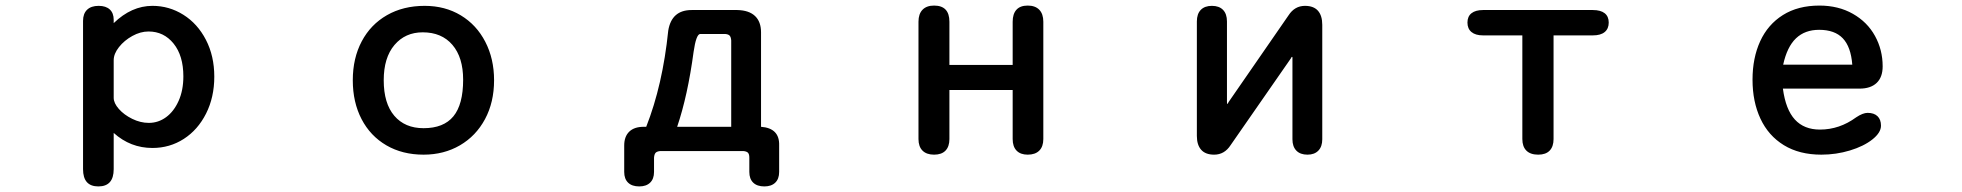

<svg xmlns="http://www.w3.org/2000/svg" viewBox="-20 -527 7040 689"><path d="M527 -506Q587 -506 638 -474Q689 -442 719 -384Q749 -326 749 -252Q749 -178 719.5 -119.5Q690 -61 639.5 -28.5Q589 4 527 4Q448 4 388 -50V80Q388 142 333 142Q278 142 278 80V-452Q278 -478 292.5 -492Q307 -506 334 -506Q360 -506 374 -493Q388 -480 388 -456V-444Q452 -506 527 -506ZM514 -86Q548 -86 576 -106.5Q604 -127 621 -165Q638 -203 638 -253Q638 -327 603 -370.5Q568 -414 513 -414Q484 -414 455 -398Q426 -382 407 -358Q388 -334 388 -311V-176Q388 -157 406.5 -136Q425 -115 454.5 -100.5Q484 -86 514 -86Z M1753 -239Q1753 -160 1720.5 -99.5Q1688 -39 1630.5 -5.5Q1573 28 1500 28Q1424 28 1366.5 -5.5Q1309 -39 1277.5 -99.5Q1246 -160 1246 -239Q1246 -318 1278 -378.5Q1310 -439 1368.5 -472.5Q1427 -506 1504 -506Q1577 -506 1633.5 -472Q1690 -438 1721.5 -377Q1753 -316 1753 -239ZM1500 -67Q1572 -67 1607 -109.5Q1642 -152 1642 -241Q1642 -321 1603.5 -366Q1565 -411 1497 -411Q1434 -411 1395.5 -365.5Q1357 -320 1357 -239Q1357 -156 1395 -111.5Q1433 -67 1500 -67Z M2378 -417Q2390 -491 2462 -491H2626Q2668 -490 2689.5 -469.5Q2711 -449 2711 -411V-72Q2778 -67 2776 -5V90Q2776 115 2762 128.5Q2748 142 2723 142Q2697 142 2683 128.5Q2669 115 2669 90V39Q2669 26 2664 21Q2659 16 2647 15H2350Q2338 16 2333 21Q2328 26 2327 39V90Q2327 115 2313 128.5Q2299 142 2274 142Q2248 142 2234 128.5Q2220 115 2220 90V-5Q2220 -37 2238 -54.5Q2256 -72 2290 -72H2299Q2358 -222 2378 -417ZM2604 -72V-382Q2603 -394 2598.5 -399Q2594 -404 2583 -405H2492Q2478 -403 2469 -341Q2448 -184 2410 -72Z M3614 -294V-449Q3614 -477 3627.5 -492Q3641 -507 3668 -507Q3695 -507 3709.5 -492Q3724 -477 3724 -449V-28Q3724 -1 3709.5 13.5Q3695 28 3668 28Q3642 28 3628 13.5Q3614 -1 3614 -28V-204H3387V-28Q3387 -1 3373 13.5Q3359 28 3332 28Q3305 28 3290.5 13.5Q3276 -1 3276 -28V-449Q3276 -477 3290.5 -492Q3305 -507 3332 -507Q3387 -507 3387 -449V-294Z M4616 -323Q4615 -323 4612 -317L4396 -6Q4374 28 4337 28Q4306 28 4290.5 10.5Q4275 -7 4275 -39V-450Q4275 -477 4289 -491.5Q4303 -506 4329 -506Q4355 -506 4369 -491.5Q4383 -477 4383 -450V-164Q4383 -154 4384 -154Q4385 -154 4386 -155.5Q4387 -157 4389 -161L4604 -472Q4626 -506 4663 -506Q4694 -506 4709.5 -488.5Q4725 -471 4725 -438V-27Q4725 -1 4711 13.5Q4697 28 4672 28Q4646 28 4632 13.5Q4618 -1 4618 -27V-313Q4618 -319 4618 -321Q4618 -323 4616 -323Z M5500 28Q5472 28 5457.5 13.5Q5443 -1 5443 -28V-400H5302Q5275 -400 5260.5 -412Q5246 -424 5246 -446Q5246 -468 5260.5 -479.5Q5275 -491 5302 -491H5696Q5724 -491 5738.5 -479.5Q5753 -468 5753 -446Q5753 -424 5738.5 -412Q5724 -400 5696 -400H5555V-28Q5555 -1 5541 13.5Q5527 28 5500 28Z M6511 -62Q6581 -62 6641 -106Q6665 -122 6682 -122Q6705 -122 6717.5 -110Q6730 -98 6730 -76Q6730 -51 6699 -26.5Q6668 -2 6618.5 13Q6569 28 6516 28Q6437 28 6381.5 -6Q6326 -40 6297.5 -101Q6269 -162 6269 -241Q6269 -319 6296.5 -379Q6324 -439 6378 -473Q6432 -507 6509 -507Q6577 -507 6629 -477.5Q6681 -448 6708.5 -398Q6736 -348 6736 -289Q6736 -250 6714.5 -229.5Q6693 -209 6653 -209H6378Q6388 -134 6421 -98Q6454 -62 6511 -62ZM6627 -295Q6622 -359 6593 -389.5Q6564 -420 6508 -420Q6457 -420 6425 -389.5Q6393 -359 6379 -295Z"/></svg>

Font: 寒蝉全圆体 Bold
Style: Regular
Weight: 700
Designer: Warren2060
      Designed by Motoya company      

      [Varela Round]
      Joe Prince(Latin component); Avraham Cornf
Foundry: ChillType
Version: Version 3.200